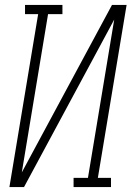

<svg xmlns="http://www.w3.org/2000/svg" viewBox="-20 -755 540 775"><path d="M18 0 134 -698H81V-735H232V-698H174L68 -59L432 -735H491L375 -37H428V0H277V-37H335L441 -676L77 0Z"/></svg>

Font: Iosevka Curly Slab XLtObl
Style: Regular
Weight: 200
Italic angle: -9°
Monospace: yes
Designer: Belleve Invis
Foundry: Belleve Invis
Version: Version 11.1.0; ttfautohint (v1.8.3)